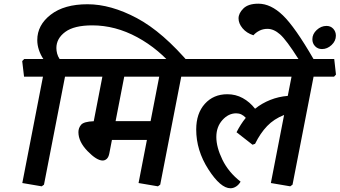

<svg xmlns="http://www.w3.org/2000/svg" viewBox="-20 -963 1807 1021"><path d="M993.7 -618.2 915.5 -592.8Q826.2 -702.1 709.7 -765.1Q593.3 -828.1 470.7 -828.1Q374 -828.1 326.9 -793.2Q279.8 -758.3 279.8 -707.5Q279.8 -693.4 283.9 -677.7Q288.1 -662.1 296.9 -649.4H445.3L454.6 -566.4L444.3 -555.2H325.7L213.9 19L201.7 27.8L98.6 10.3L208.5 -555.2H107.9L98.1 -638.2L108.9 -649.4H210.4Q195.3 -671.9 186.8 -697.8Q178.2 -723.6 178.2 -750Q178.2 -829.6 249.8 -885Q321.3 -940.4 445.3 -940.4Q569.3 -940.4 707.8 -866.7Q846.2 -793 993.7 -618.2Z M1053.7 -649.4 1063 -566.4 1052.7 -555.2H943.8L832 19L819.8 27.8L716.8 10.3L761.2 -218.8H575.2L561.5 -147.9Q557.6 -127.4 547.9 -118.4Q538.1 -109.4 525.9 -109.4Q494.1 -109.4 445.6 -159.4Q397 -209.5 397 -260.3Q397 -282.7 411.4 -299.6Q425.8 -316.4 478.5 -318.4L524.4 -555.2H426.8L417 -638.2L427.7 -649.4ZM826.7 -555.2H640.6L594.7 -318.8H780.8Z M1757.3 -649.4 1766.6 -566.4 1756.3 -555.2H1647.5L1535.6 19L1523.4 27.8L1420.4 10.3L1490.7 -351.6Q1437 -330.6 1400.6 -292.7Q1364.3 -254.9 1336.4 -198.2L1322.8 -193.4L1237.8 -259.8Q1248.5 -280.8 1260.7 -300Q1272.9 -319.3 1287.1 -336.4Q1275.9 -348.6 1263.4 -354.5Q1251 -360.4 1235.8 -360.4Q1194.8 -360.4 1162.6 -324.5Q1130.4 -288.6 1130.4 -234.4Q1130.4 -180.2 1162.8 -113.5Q1195.3 -46.9 1259.3 2.9Q1250.5 19 1235.8 28.6Q1221.2 38.1 1205.6 38.1Q1152.8 38.1 1088.1 -62.5Q1023.4 -163.1 1023.4 -274.4Q1023.4 -359.9 1069.3 -410.9Q1115.2 -461.9 1189 -461.9Q1233.4 -461.9 1270.8 -441.4Q1308.1 -420.9 1336.4 -384.8Q1373 -414.1 1417.2 -431.6Q1461.4 -449.2 1510.3 -453.1L1530.3 -555.2H1035.2L1025.4 -638.2L1036.1 -649.4Z M1248.5 -865.2Q1248.5 -892.6 1274.4 -918Q1300.3 -943.4 1354 -943.4Q1419.9 -943.4 1484.4 -881.3Q1548.8 -819.3 1647 -649.4L1639.2 -609.9H1559.1L1566.9 -649.4Q1502.9 -750.5 1469.5 -780Q1436 -809.6 1402.3 -809.6Q1378.4 -809.6 1359.1 -799.6Q1339.8 -789.6 1327.6 -775.4Q1291 -787.1 1269.8 -812.7Q1248.5 -838.4 1248.5 -865.2ZM1641.1 -754.4Q1641.1 -782.2 1664.3 -803.7Q1687.5 -825.2 1716.3 -825.2Q1738.3 -825.2 1752.2 -810.1Q1766.1 -794.9 1766.1 -773.4Q1766.1 -745.1 1743.2 -723.6Q1720.2 -702.1 1692.4 -702.1Q1669.9 -702.1 1655.5 -717.3Q1641.1 -732.4 1641.1 -754.4Z"/></svg>

Font: Sitara
Style: Bold Italic
Weight: 700
Italic angle: -11°
Designer: Neelakash Kshetrimayum
Foundry: Neelakash Kshetrimayum
Version: Version 1.000;PS Version 1.000;PS 1.0;hotconv 1.;hotconv 1.0